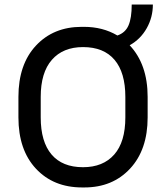

<svg xmlns="http://www.w3.org/2000/svg" viewBox="-20 -814 730 844"><path d="M652 -794Q652 -738 625 -690Q598 -642 550 -615Q629 -531 629 -388V-298Q629 -156 552 -73Q475 10 351 10H341Q215 10 138 -72.5Q61 -155 61 -298V-388Q61 -531 138 -613.5Q215 -696 339 -696H349Q432 -696 496 -658Q531 -670 545 -702.5Q559 -735 559 -794ZM531 -298V-388Q531 -495 483.5 -551Q436 -607 345 -607Q257 -607 208 -551Q159 -495 159 -388V-298Q159 -191 206.5 -135Q254 -79 345 -79Q433 -79 482 -134.5Q531 -190 531 -298Z"/></svg>

Font: Chivo
Style: Regular
Weight: 400
Designer: Hector Gatti
Foundry: Omnibus-Type
Version: Version 1.007;PS 001.007;hotconv 1.0.88;makeotf.lib2.5.64775